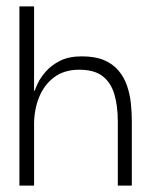

<svg xmlns="http://www.w3.org/2000/svg" viewBox="-20 -583 479 603"><path d="M41 0V-563H87V-298H89Q91 -305 99 -322Q107 -339 124 -358.5Q141 -378 168.5 -392Q196 -406 237 -406Q279 -406 307 -394Q335 -382 352.5 -361Q370 -340 379 -313.5Q388 -287 391 -258.5Q394 -230 394 -201V0H350V-201Q350 -251 339 -287.5Q328 -324 302 -344Q276 -364 229 -364Q181 -364 149.5 -340Q118 -316 102.5 -277Q87 -238 87 -192V0Z"/></svg>

Font: Darker Grotesque
Style: Regular
Weight: 400
Designer: Gabriel Lam
Foundry: TypeRant
Version: Version 1.000;gftools[0.9.28]